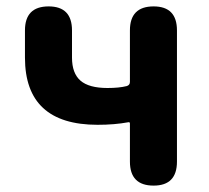

<svg xmlns="http://www.w3.org/2000/svg" viewBox="-20 -580 652 600"><path d="M460 0Q386 0 386 -75V-194Q386 -199 381 -198Q338 -190 285 -190Q58 -190 58 -400V-485Q58 -560 132 -560Q205 -560 205 -485V-400Q205 -351 231.5 -328Q258 -305 316 -305Q352 -305 376 -311Q386 -314 386 -324V-485Q386 -560 460 -560Q533 -560 533 -485V-75Q533 0 460 0Z"/></svg>

Font: Resource Han Rounded KR
Style: Bold
Weight: 700
Designer: Cyano Hao (round all glyphs); Ryoko NISHIZUKA 西塚涼子 (kana, bopomofo & ideographs); Paul D. Hunt (Latin, Greek & Cyrillic)
Foundry: Cyano Hao
Version: 0.990